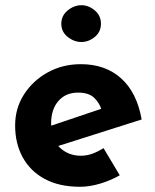

<svg xmlns="http://www.w3.org/2000/svg" viewBox="-20 -704 593 736"><path d="M287 12Q207 12 151.5 -18Q96 -48 67 -101Q38 -154 38 -223Q38 -289 72 -342Q106 -395 163 -426.5Q220 -458 290 -458Q384 -458 444.5 -403.5Q505 -349 523 -246L183 -138L152 -214L398 -297L369 -284Q361 -310 340.5 -329.5Q320 -349 279 -349Q232 -349 204 -317Q176 -285 176 -231Q176 -170 209 -138.5Q242 -107 290 -107Q313 -107 334.5 -115Q356 -123 377 -136L439 -32Q404 -12 363.5 0Q323 12 287 12ZM215 -613Q215 -644 239.5 -664Q264 -684 292 -684Q320 -684 343.5 -664Q367 -644 367 -613Q367 -582 343.5 -562.5Q320 -543 292 -543Q264 -543 239.5 -562.5Q215 -582 215 -613Z"/></svg>

Font: Reem Kufi
Style: Regular
Weight: 400
Designer: Khaled Hosny
Version: Version 1.6